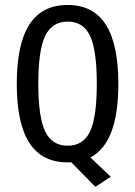

<svg xmlns="http://www.w3.org/2000/svg" viewBox="-20 -636 540 766"><path d="M264.6 11.7H249Q147.5 11.7 97.2 -65.9Q46.9 -143.6 46.9 -301.8Q46.9 -460 97.2 -538.1Q147.5 -616.2 250 -616.2Q351.6 -616.2 401.9 -538.1Q452.1 -460 452.1 -301.8Q452.1 -182.6 424.3 -109.9Q396.5 -37.1 340.8 -7.8L421.9 69.3L360.4 109.4ZM366.2 -301.8Q366.2 -435.5 339.4 -492.7Q312.5 -549.8 250 -549.8Q187.5 -549.8 160.2 -492.7Q132.8 -435.5 132.8 -301.8Q132.8 -168.9 160.2 -111.8Q187.5 -54.7 250 -54.7Q312.5 -54.7 339.4 -111.8Q366.2 -168.9 366.2 -301.8Z"/></svg>

Font: BabelStone Marchen
Style: Regular
Weight: 400
Designer: Andrew West
Foundry: Andrew West
Version: Version 9.003 2021-11-11